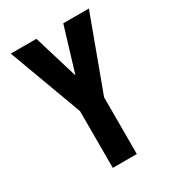

<svg xmlns="http://www.w3.org/2000/svg" viewBox="-178 -838 855 941"><g transform="rotate(-30 250.0 -367.5)"><path d="M182 0V-321L29 -735H174L250 -484L326 -735H471L318 -321V0Z"/></g></svg>

Font: Iosevka SS04 Heavy
Style: Regular
Weight: 900
Monospace: yes
Designer: Belleve Invis
Foundry: Belleve Invis
Version: Version 19.0.0; ttfautohint (v1.8.4)